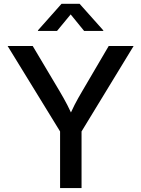

<svg xmlns="http://www.w3.org/2000/svg" viewBox="-20 -963 724 983"><path d="M287.6 0V-290L19 -727.5H147.5L285.2 -496.1Q306.6 -460 324.7 -425.3Q342.8 -390.6 361.3 -345.2H325.7Q343.8 -391.1 361.8 -426Q379.9 -460.9 400.9 -496.1L536.6 -727.5H664.1L397.5 -290V0ZM272 -804.7H174.3V-807.6L294.9 -943.4H387.7L508.8 -807.6V-804.7H410.6L341.8 -889.2Z"/></svg>

Font: Inter 20pt Medium
Style: Regular
Weight: 500
Version: Version 4.001;git-66647c0bb